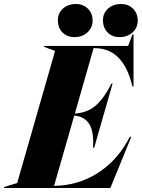

<svg xmlns="http://www.w3.org/2000/svg" viewBox="-76 -942 710 962"><path d="M575 -257H582L477 0H-56V-5L10 -25L200 -687L145 -707V-712H566L588 -770H593V-508H588L581 -533Q558 -615 512.5 -658Q467 -701 393 -701L299 -373Q362 -377 403.5 -413Q445 -449 482 -523H488L396 -202H390Q391 -211 391 -228Q391 -296 366.5 -327.5Q342 -359 296 -363L195 -11Q310 -12 405.5 -70Q501 -128 559 -229ZM214 -841Q214 -876 239.5 -899Q265 -922 305 -922Q340 -922 364 -899Q388 -876 388 -839Q388 -803 362 -779.5Q336 -756 297 -756Q261 -756 237.5 -779Q214 -802 214 -841ZM531 -922Q566 -922 590 -899Q614 -876 614 -839Q614 -803 588 -779.5Q562 -756 523 -756Q487 -756 463.5 -779Q440 -802 440 -841Q440 -876 465.5 -899Q491 -922 531 -922Z"/></svg>

Font: Nyght Serif Dark Italic
Style: Regular
Weight: 800
Italic angle: -16°
Designer: Maksym Kobuzan
Version: Version 0.400